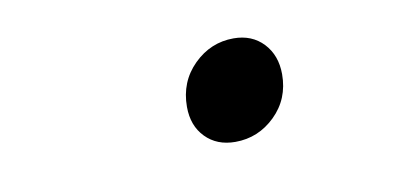

<svg xmlns="http://www.w3.org/2000/svg" viewBox="-33 -506 667 317"><g transform="rotate(-10 300.0 -347.5)"><path d="M341.8 -263.2Q311 -263.2 292 -282.7Q272.9 -302.2 272.9 -334Q272.9 -376 301.3 -404.1Q329.6 -432.1 368.2 -432.1Q398.9 -432.1 418 -411.9Q437 -391.6 437 -359.9Q437 -318.4 408.7 -290.8Q380.4 -263.2 341.8 -263.2Z"/></g></svg>

Font: Office Code Pro Italic
Style: Regular
Weight: 400
Italic angle: -9°
Designer: Nathan Rutzky & Paul D. Hunt
Foundry: Adobe Systems Incorporated
Version: Version 1.004;PS 001.004;hotconv 1.0.70;makeotf.lib2.5.58329